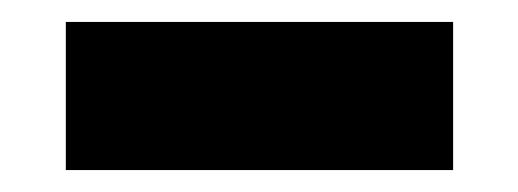

<svg xmlns="http://www.w3.org/2000/svg" viewBox="-20 -364 472 175"><path d="M40 -344H393V-209H40Z"/></svg>

Font: Murecho Black
Style: Regular
Weight: 900
Designer: Neil Summerour
Foundry: Positype
Version: Version 1.010; ttfautohint (v1.8.3)